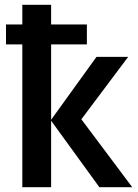

<svg xmlns="http://www.w3.org/2000/svg" viewBox="-20 -780 576 800"><path d="M193 -760V-678H342V-595H193V-281L382 -543H514L319 -283L531 0H394L193 -277V0H73V-595H5V-678H73V-760Z"/></svg>

Font: Noto Sans SemiCondensed SemiBold
Style: Regular
Weight: 600
Width: 4
Designer: Monotype Design Team
Foundry: Monotype Imaging Inc.
Version: Version 2.013; ttfautohint (v1.8.4.7-5d5b)